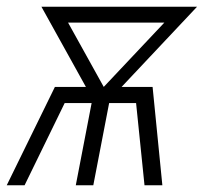

<svg xmlns="http://www.w3.org/2000/svg" viewBox="-39 -550 609 570"><path d="M-19 0 124 -292H216L84 -530H546L322 -292H414L443 0H390L365 -244H285L238 0H186L233 -244H153L34 0ZM269 -292 449 -483H163Z"/></svg>

Font: Lode Dark
Style: Italic
Weight: 400
Italic angle: -11°
Monospace: yes
Designer: Belleve Invis
Foundry: Belleve Invis
Version: Version 29.2.0; ttfautohint (v1.8.3)